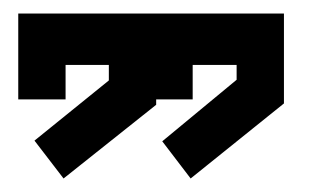

<svg xmlns="http://www.w3.org/2000/svg" viewBox="-20 -692 465 284"><path d="M74 -428 31 -484 141 -573V-596H77V-545H7V-672H211V-537ZM262 -428 220 -483 330 -574V-596H265V-545H196V-672H400V-539Z"/></svg>

Font: Ekushey Kolom
Style: Bold
Weight: 700
Designer: Al Mamun Sumon
Foundry: Al Mamun Sumon
Version: Version 1.0